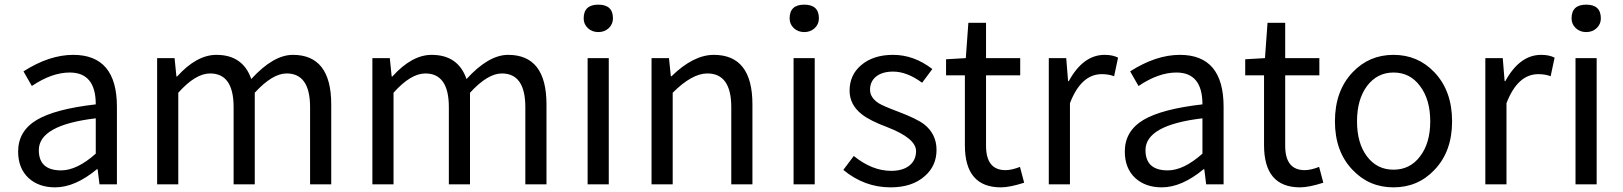

<svg xmlns="http://www.w3.org/2000/svg" viewBox="-20 -793 6981 826"><path d="M103 -27Q58 -69 58 -141Q58 -229 138 -277Q217 -324 392 -344Q392 -481 280 -481Q203 -481 117 -423L81 -486Q192 -557 295 -557Q483 -557 483 -334V0H408L400 -65H397Q303 13 217 13Q147 13 103 -27ZM392 -132V-284Q147 -255 147 -147Q147 -60 243 -60Q311 -60 392 -132Z M656 -543H731L739 -464H742Q826 -557 911 -557Q1025 -557 1061 -453Q1156 -557 1240 -557Q1405 -557 1405 -344V0H1314V-332Q1314 -477 1213 -477Q1152 -477 1076 -394V0H985V-332Q985 -477 884 -477Q821 -477 747 -394V0H656Z M1582 -543H1657L1665 -464H1668Q1752 -557 1837 -557Q1951 -557 1987 -453Q2082 -557 2166 -557Q2331 -557 2331 -344V0H2240V-332Q2240 -477 2139 -477Q2078 -477 2002 -394V0H1911V-332Q1911 -477 1810 -477Q1747 -477 1673 -394V0H1582Z M2508 -543H2599V0H2508ZM2509 -672Q2491 -689 2491 -714Q2491 -773 2554 -773Q2617 -773 2617 -714Q2617 -689 2599 -672Q2581 -655 2554 -655Q2527 -655 2509 -672Z M2783 -543H2858L2866 -465H2869Q2963 -557 3051 -557Q3217 -557 3217 -344V0H3126V-332Q3126 -477 3023 -477Q2957 -477 2874 -394V0H2783Z M3394 -543H3485V0H3394ZM3395 -672Q3377 -689 3377 -714Q3377 -773 3440 -773Q3503 -773 3503 -714Q3503 -689 3485 -672Q3467 -655 3440 -655Q3413 -655 3395 -672Z M3608 -62 3653 -122Q3732 -58 3814 -58Q3866 -58 3895 -83Q3921 -106 3921 -143Q3921 -198 3797 -246Q3722 -274 3688 -301Q3635 -342 3635 -403Q3635 -470 3684 -512Q3736 -557 3822 -557Q3912 -557 3991 -496L3947 -437Q3882 -485 3822 -485Q3774 -485 3747 -462Q3723 -441 3723 -407Q3723 -373 3760 -349Q3779 -337 3843 -313Q3925 -282 3956 -258Q4009 -216 4009 -148Q4009 -79 3958 -35Q3904 13 3811 13Q3699 13 3608 -62Z M4131 -168V-469H4050V-538L4135 -543L4146 -695H4222V-543H4369V-469H4222V-166Q4222 -61 4306 -61Q4332 -61 4368 -75L4386 -7Q4324 13 4286 13Q4131 13 4131 -168Z M4492 -543H4567L4575 -444H4578Q4640 -557 4732 -557Q4767 -557 4790 -545L4773 -465Q4750 -474 4720 -474Q4631 -474 4583 -349V0H4492Z M4864 -27Q4819 -69 4819 -141Q4819 -229 4899 -277Q4978 -324 5153 -344Q5153 -481 5041 -481Q4964 -481 4878 -423L4842 -486Q4953 -557 5056 -557Q5244 -557 5244 -334V0H5169L5161 -65H5158Q5064 13 4978 13Q4908 13 4864 -27ZM5153 -132V-284Q4908 -255 4908 -147Q4908 -60 5004 -60Q5072 -60 5153 -132Z M5418 -168V-469H5337V-538L5422 -543L5433 -695H5509V-543H5656V-469H5509V-166Q5509 -61 5593 -61Q5619 -61 5655 -75L5673 -7Q5611 13 5573 13Q5418 13 5418 -168Z M5799 -62Q5723 -141 5723 -271Q5723 -402 5799 -482Q5870 -557 5975 -557Q6080 -557 6151 -482Q6227 -402 6227 -271Q6227 -141 6151 -62Q6080 13 5975 13Q5870 13 5799 -62ZM6089 -120Q6133 -177 6133 -271Q6133 -365 6089 -423Q6046 -481 5975 -481Q5905 -481 5861 -423Q5818 -365 5818 -271Q5818 -177 5861 -120Q5904 -63 5975 -63Q6046 -63 6089 -120Z M6370 -543H6445L6453 -444H6456Q6518 -557 6610 -557Q6645 -557 6668 -545L6651 -465Q6628 -474 6598 -474Q6509 -474 6461 -349V0H6370Z M6758 -543H6849V0H6758ZM6759 -672Q6741 -689 6741 -714Q6741 -773 6804 -773Q6867 -773 6867 -714Q6867 -689 6849 -672Q6831 -655 6804 -655Q6777 -655 6759 -672Z"/></svg>

Font: 思源黑体R
Style: Regular
Weight: 400
Designer: Ryoko NISHIZUKA  (kana & ideographs); Paul D. Hunt (Latin, Greek & Cyrillic); Wenlong ZHANG  (bopomofo); Sandoll Communi
Foundry: Adobe Systems Incorporated
Version: Version 1.00 June 24, 2014, initial release